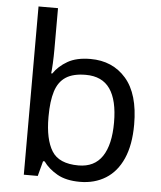

<svg xmlns="http://www.w3.org/2000/svg" viewBox="-54 -807 723 864"><g transform="rotate(5 307.5 -375.0)"><path d="M173 -575Q173 -541 171.5 -511.5Q170 -482 168 -465H173Q196 -499 236 -522Q276 -545 339 -545Q439 -545 499.5 -475.5Q560 -406 560 -268Q560 -176 532.5 -114Q505 -52 455 -21Q405 10 339 10Q276 10 236 -13Q196 -36 173 -68H166L148 0H85V-760H173ZM324 -472Q267 -472 234 -450.5Q201 -429 187 -384.5Q173 -340 173 -271V-267Q173 -168 205.5 -115.5Q238 -63 326 -63Q398 -63 433.5 -116Q469 -169 469 -269Q469 -370 433.5 -421Q398 -472 324 -472Z"/></g></svg>

Font: utelugu85
Style: Book
Weight: 400
Designer: Jelle Bosma - Monotype Design Team
Foundry: Monotype Imaging Inc.
Version: Version 2.003